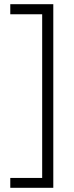

<svg xmlns="http://www.w3.org/2000/svg" viewBox="-20 -736 355 915"><path d="M181 112V-668H29V-716H234V159H29V112Z"/></svg>

Font: Noto Sans UI NarrowLight
Style: Regular
Weight: 300
Width: 4
Designer: Monotype Design Team
Foundry: Monotype Imaging Inc.
Version: Version 1.001